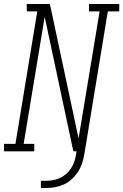

<svg xmlns="http://www.w3.org/2000/svg" viewBox="-53 -755 615 958"><path d="M151 183V147H177Q194 147 211.5 144Q229 141 245.5 133.5Q262 126 276.5 113.5Q291 101 301 85.5Q311 70 317 53.5Q323 37 326 19L329 0H313L170 -671L65 -37H118V0H-33V-37H24L133 -698H81L80 -735H196L339 -64L444 -698H391V-735H542V-698H485L367 19Q363 41 355.5 63Q348 85 335 104.5Q322 124 304 140Q286 156 265 165.5Q244 175 221.5 179Q199 183 177 183Z"/></svg>

Font: Iosevka Curly Slab Extralight
Style: Italic
Weight: 200
Italic angle: -9°
Monospace: yes
Designer: Belleve Invis
Foundry: Belleve Invis
Version: Version 22.1.2; ttfautohint (v1.8.4)